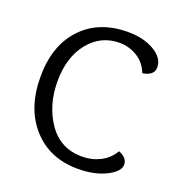

<svg xmlns="http://www.w3.org/2000/svg" viewBox="-124 -781 851 899"><g transform="rotate(20 301.0 -331.5)"><path d="M514.2 -133.8Q558.1 -116.2 558.1 -82.5Q558.1 -48.8 501 -19.5Q443.8 9.8 359.9 9.8Q219.2 9.8 134 -84.7Q48.8 -179.2 48.8 -335.9Q48.8 -492.2 134 -582.5Q219.2 -672.9 363.8 -672.9Q441.9 -672.9 494.9 -641.4Q547.9 -609.9 547.9 -564Q547.9 -522.9 491.2 -514.2Q472.2 -563 431.2 -587.4Q390.1 -611.8 344.2 -611.8Q250 -611.8 190.4 -537.4Q130.9 -462.9 130.9 -343.8Q130.9 -224.1 190.9 -137.5Q251 -50.8 358.9 -50.8Q407.2 -50.8 448.7 -71.8Q490.2 -92.8 514.2 -133.8Z"/></g></svg>

Font: Sukar
Style: Regular
Weight: 400
Designer: Dario Muhafara - Ghiath Alsory
Foundry: Dario Muhafara - Ghiath Alsory
Version: Version 1.00 March 17, 2016, initial release